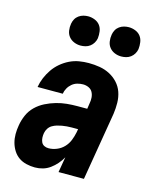

<svg xmlns="http://www.w3.org/2000/svg" viewBox="-114 -828 729 913"><g transform="rotate(15 250.0 -372.0)"><path d="M146 8Q125 8 104 3Q83 -2 66.5 -13.5Q50 -25 39 -42.5Q28 -60 22.5 -80Q17 -100 17 -122Q17 -144 21 -166Q25 -191 36 -216.5Q47 -242 67 -261.5Q87 -281 112 -293.5Q137 -306 163 -313.5Q189 -321 215 -323.5Q241 -326 267 -326H315L319 -353Q319 -353 319 -353Q319 -353 319 -353Q322 -367 321 -382Q320 -397 313.5 -409Q307 -421 294 -427Q281 -433 266 -433Q252 -433 238 -429Q224 -425 212.5 -415.5Q201 -406 193.5 -392.5Q186 -379 184 -365H60Q64 -389 73.5 -411.5Q83 -434 97 -454.5Q111 -475 130.5 -491.5Q150 -508 172.5 -519Q195 -530 219 -534Q243 -538 266 -538Q294 -538 320.5 -533.5Q347 -529 370 -517Q393 -505 410.5 -486Q428 -467 436.5 -442.5Q445 -418 445.5 -390.5Q446 -363 442 -335L386 0H261L274 -76Q264 -58 250.5 -42.5Q237 -27 220.5 -15Q204 -3 185 2.5Q166 8 146 8ZM185 -97Q205 -97 225 -105Q245 -113 260 -128.5Q275 -144 283 -164Q291 -184 295 -204L298 -221H267Q255 -221 243 -220Q231 -219 219.5 -217Q208 -215 196 -211.5Q184 -208 173 -201.5Q162 -195 155 -184Q148 -173 146 -161Q144 -150 144.5 -138.5Q145 -127 149.5 -117Q154 -107 163.5 -102Q173 -97 185 -97ZM406 -608Q389 -608 373.5 -614.5Q358 -621 348 -633.5Q338 -646 335.5 -663Q333 -680 336 -697Q338 -709 344 -720Q350 -731 360.5 -738.5Q371 -746 383 -749Q395 -752 406 -752Q423 -752 439 -745.5Q455 -739 464.5 -726.5Q474 -714 476.5 -697Q479 -680 477 -663Q475 -651 468.5 -640Q462 -629 452 -621.5Q442 -614 430 -611Q418 -608 406 -608ZM206 -608Q189 -608 173.5 -614.5Q158 -621 148 -633.5Q138 -646 135.5 -663Q133 -680 136 -697Q138 -709 144 -720Q150 -731 160.5 -738.5Q171 -746 183 -749Q195 -752 206 -752Q223 -752 239 -745.5Q255 -739 264.5 -726.5Q274 -714 276.5 -697Q279 -680 277 -663Q275 -651 268.5 -640Q262 -629 252 -621.5Q242 -614 230 -611Q218 -608 206 -608Z"/></g></svg>

Font: Iosevka Curly XBdObl
Style: Regular
Weight: 800
Italic angle: -9°
Monospace: yes
Designer: Belleve Invis
Foundry: Belleve Invis
Version: Version 11.1.0; ttfautohint (v1.8.3)